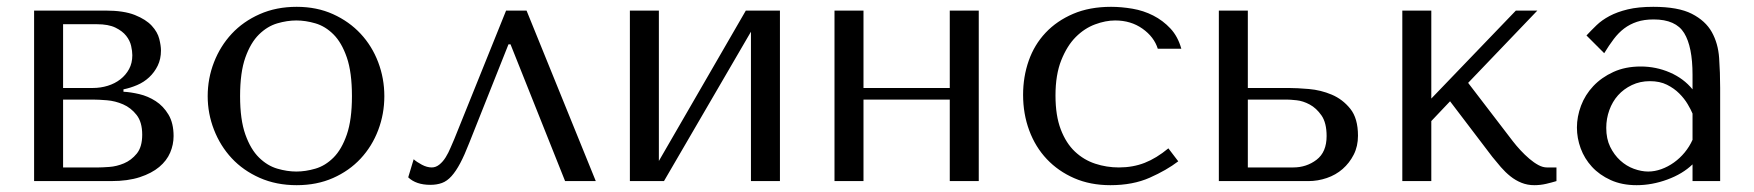

<svg xmlns="http://www.w3.org/2000/svg" viewBox="-20 -531 5144 563"><path d="M80 -500V0H306Q355 0 390 -11.5Q425 -23 447 -41.5Q469 -60 479 -83.5Q489 -107 489 -132Q489 -170 474 -195Q459 -220 436.5 -234.5Q414 -249 388.5 -255Q363 -261 342 -262V-269Q362 -273 382 -281.5Q402 -290 417.5 -304.5Q433 -319 442.5 -338.5Q452 -358 452 -383Q452 -397 447 -417Q442 -437 425 -455.5Q408 -474 375.5 -487Q343 -500 289 -500ZM165 -40V-239H253Q269 -239 293.5 -237Q318 -235 341 -225Q364 -215 380.5 -194Q397 -173 397 -136Q397 -100 381 -80.5Q365 -61 343.5 -52Q322 -43 300.5 -41.5Q279 -40 269 -40ZM165 -273V-460H264Q298 -460 318.5 -450Q339 -440 350 -426Q361 -412 364.5 -396.5Q368 -381 368 -369Q368 -346 358.5 -328.5Q349 -311 333 -298.5Q317 -286 296 -279.5Q275 -273 252 -273Z M1107 -249Q1107 -197 1089 -149.5Q1071 -102 1037.5 -66Q1004 -30 956.5 -9Q909 12 850 12Q790 12 741.5 -9.5Q693 -31 659.5 -67Q626 -103 607.5 -150.5Q589 -198 589 -249Q589 -301 607.5 -348.5Q626 -396 659.5 -432Q693 -468 741.5 -489.5Q790 -511 850 -511Q909 -511 956.5 -489.5Q1004 -468 1037.5 -432Q1071 -396 1089 -348.5Q1107 -301 1107 -249ZM1012 -249Q1012 -319 997 -362.5Q982 -406 958 -430Q934 -454 905 -462.5Q876 -471 849 -471Q822 -471 793 -462.5Q764 -454 739.5 -430Q715 -406 699.5 -362.5Q684 -319 684 -249Q684 -180 699.5 -136.5Q715 -93 739.5 -69Q764 -45 793 -36.5Q822 -28 849 -28Q876 -28 905 -36.5Q934 -45 958 -69Q982 -93 997 -136.5Q1012 -180 1012 -249Z M1524 -500H1464L1312 -123Q1307 -112 1301 -97.5Q1295 -83 1287 -70Q1279 -57 1268.5 -48.5Q1258 -40 1246 -40Q1232 -40 1217 -48Q1202 -56 1193 -64L1177 -11Q1200 11 1242 11Q1261 11 1276 5.5Q1291 0 1304 -14.5Q1317 -29 1329.5 -52.5Q1342 -76 1356 -112L1471 -401H1477L1637 0H1727Z M1912 -59V-500H1827V0H1927L2182 -438V0H2267V-500H2167Z M2512 -239H2765V0H2850V-500H2765V-273H2512V-500H2427V0H2512Z M3261 -40Q3225 -40 3191.5 -51Q3158 -62 3132 -86.5Q3106 -111 3090.5 -151.5Q3075 -192 3075 -251Q3075 -312 3092 -354.5Q3109 -397 3134.5 -422.5Q3160 -448 3191 -459.5Q3222 -471 3250 -471Q3296 -471 3330 -447Q3364 -423 3375 -388H3444Q3434 -424 3412 -447.5Q3390 -471 3361.5 -485.5Q3333 -500 3300.5 -505.5Q3268 -511 3238 -511Q3175 -511 3127 -490.5Q3079 -470 3046 -435Q3013 -400 2996.5 -353Q2980 -306 2980 -253Q2980 -197 2998 -148.5Q3016 -100 3049.5 -64.5Q3083 -29 3130 -8.5Q3177 12 3236 12Q3302 12 3351.5 -10Q3401 -32 3435 -58L3406 -96Q3371 -67 3336.5 -53.5Q3302 -40 3261 -40Z M3554 -500V0H3817Q3844 0 3870.5 -9Q3897 -18 3917 -35.5Q3937 -53 3949.5 -77.5Q3962 -102 3962 -133Q3962 -184 3939.5 -212Q3917 -240 3885 -253.5Q3853 -267 3818 -270Q3783 -273 3759 -273H3639V-500ZM3639 -40V-239H3754Q3763 -239 3782 -237Q3801 -235 3820.5 -224.5Q3840 -214 3855 -192.5Q3870 -171 3870 -132Q3870 -85 3840.5 -62.5Q3811 -40 3772 -40Z M4177 -242V-500H4092V0H4177V-176L4232 -234L4356 -71Q4368 -56 4381 -41Q4394 -26 4409 -14Q4424 -2 4441.5 5Q4459 12 4479 12Q4497 12 4514 8Q4531 4 4544 0V-40H4516Q4504 -40 4491 -47Q4478 -54 4464.5 -65.5Q4451 -77 4438.5 -90.5Q4426 -104 4416 -117L4285 -288L4488 -500H4425Z M4828 -511Q4901 -511 4941 -490.5Q4981 -470 4999.5 -437Q5018 -404 5021 -361Q5024 -318 5024 -273V0H4943V-49Q4914 -21 4869 -4.5Q4824 12 4779 12Q4736 12 4703 -3Q4670 -18 4648 -42Q4626 -66 4615 -96Q4604 -126 4604 -157Q4604 -189 4616 -221Q4628 -253 4652 -278.5Q4676 -304 4711 -320Q4746 -336 4791 -336Q4836 -336 4876.5 -318.5Q4917 -301 4943 -269V-312Q4943 -394 4918.5 -434Q4894 -474 4829 -474Q4801 -474 4780 -467Q4759 -460 4742.5 -447.5Q4726 -435 4712 -416.5Q4698 -398 4684 -375L4632 -427Q4646 -442 4661.5 -457Q4677 -472 4699.5 -484Q4722 -496 4753 -503.5Q4784 -511 4828 -511ZM4943 -198Q4938 -210 4928.5 -226Q4919 -242 4904 -257Q4889 -272 4868 -282.5Q4847 -293 4818 -293Q4789 -293 4765 -281.5Q4741 -270 4724.5 -251.5Q4708 -233 4699 -208Q4690 -183 4690 -156Q4690 -124 4701.5 -100.5Q4713 -77 4731 -60.5Q4749 -44 4771 -36Q4793 -28 4813 -28Q4832 -28 4851.5 -35Q4871 -42 4888.5 -54.5Q4906 -67 4920 -84Q4934 -101 4943 -121Z"/></svg>

Font: Tenor Sans
Style: Regular
Weight: 400
Designer: Denis Masharov
Foundry: Denis Masharov
Version: Version 1.1